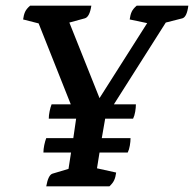

<svg xmlns="http://www.w3.org/2000/svg" viewBox="-20 -661 688 681"><path d="M144 0Q151 -40 166 -45L223 -62L232 -120H134Q134 -132 137 -146.5Q140 -161 144 -171H240L250 -240H153Q153 -252 156 -266.5Q159 -281 163 -291H231L117 -578L62 -592Q64 -608 69 -619Q74 -630 87 -641H304Q298 -601 281 -596L226 -581L333 -313L502 -579L440 -592Q442 -608 447 -619Q452 -630 465 -641H648Q643 -601 627 -596L568 -581L384 -291H462Q462 -279 459.5 -264.5Q457 -250 452 -240H353L341 -171H443Q443 -159 440.5 -144.5Q438 -130 433 -120H333L324 -64L392 -49Q390 -33 385 -22Q380 -11 368 0Z"/></svg>

Font: Petrona SemiBold
Style: Italic
Weight: 600
Italic angle: -9°
Designer: Ringo R. Seeber
Foundry: Ringo R. Seeber
Version: Version 2.001; ttfautohint (v1.8.3)